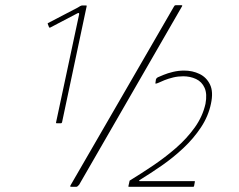

<svg xmlns="http://www.w3.org/2000/svg" viewBox="-20 -720 921 740"><path d="M256 0Q250 0 250.5 -2.5Q251 -5 252 -6L650 -694Q653 -699 654.5 -699.5Q656 -700 659 -700H678Q682 -700 682.5 -698.5Q683 -697 680 -693L285 -8Q282 -5 279.5 -2.5Q277 0 274 0ZM198 -245Q195 -245 196 -248L285 -665Q286 -672 279 -669L174 -614Q171 -612 169 -615L164 -628Q163 -630 165 -631L280 -691Q284 -694 289 -696.5Q294 -699 297 -699H312Q315 -699 314 -696L219 -248Q218 -246 217 -245.5Q216 -245 215 -245ZM477 0Q476 0 475 -1Q474 -2 475 -3L479 -21Q479 -23 480 -24Q481 -25 483 -26Q524 -51 570 -82Q616 -113 658 -149.5Q700 -186 730.5 -228.5Q761 -271 772 -320Q779 -358 768.5 -381.5Q758 -405 735.5 -415.5Q713 -426 686 -426Q666 -426 647.5 -421.5Q629 -417 614 -411Q599 -405 591 -401Q577 -395 579 -400L581 -414Q582 -417 583.5 -418.5Q585 -420 588 -422Q595 -425 610.5 -431.5Q626 -438 647 -443Q668 -448 690 -448Q722 -448 749 -435Q776 -422 789.5 -394Q803 -366 793 -320Q783 -272 754.5 -229Q726 -186 686.5 -149Q647 -112 603 -81.5Q559 -51 518 -26Q516 -24 516 -23Q516 -22 518 -22H729Q732 -22 731 -19L728 -3Q727 -1 726.5 -0.5Q726 0 725 0Z"/></svg>

Font: Glory Thin Thin
Style: Italic
Weight: 250
Italic angle: -12°
Version: Version 1.011